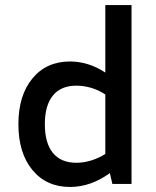

<svg xmlns="http://www.w3.org/2000/svg" viewBox="-20 -730 620 762"><path d="M258 12Q164 12 108.5 -55.5Q53 -123 53 -237Q53 -351 108.5 -418.5Q164 -486 258 -486Q294 -486 329.5 -475Q365 -464 398 -442V-710H502V0H426L416 -43Q340 12 258 12ZM283 -84Q312 -84 341.5 -93Q371 -102 398 -119V-355Q371 -373 341.5 -381.5Q312 -390 283 -390Q222 -390 190 -351Q158 -312 158 -237Q158 -162 190 -123Q222 -84 283 -84Z"/></svg>

Font: Sometype Mono SemiBold
Style: Regular
Weight: 600
Designer: Ryoichi Tsunekawa
Foundry: Dharma Type
Version: Version 1.001